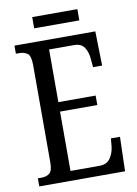

<svg xmlns="http://www.w3.org/2000/svg" viewBox="-92 -899 683 959"><g transform="rotate(-10 249.5 -419.5)"><path d="M28 0V-41H45Q72 -41 87.5 -53.5Q103 -66 103 -107V-602Q103 -649 86.5 -661Q70 -673 45 -673H28V-714H438L442 -540H396L392 -582Q390 -615 374.5 -640Q359 -665 322 -665H195V-398H384V-350H195V-49H341Q379 -49 396.5 -74Q414 -99 418 -132L422 -174H468L463 0ZM140 -782V-839H369V-782Z"/></g></svg>

Font: Noto Serif Thai ExtraCondensed
Style: Regular
Weight: 400
Width: 2
Designer: Monotype Design Team
Foundry: Monotype Imaging Inc.
Version: Version 2.002; ttfautohint (v1.8.4.7-5d5b)